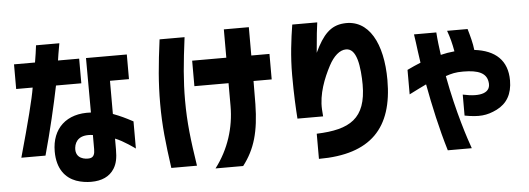

<svg xmlns="http://www.w3.org/2000/svg" viewBox="-53 -895 3160 1148"><g transform="rotate(-5 1527.5 -321.0)"><path d="M452 100C515 100 563 79 591 34C609 5 616 -28 616 -80V-145C666 -126 735 -75 735 -75V-238C686 -264 663 -275 616 -293V-492H730V-640H485L486 -313C339 -322 250 -237 250 -100C250 7 300 62 362 85C393 96 425 100 452 100ZM48 -80H193C234 -228 267 -370 292 -492H444V-640H317C319 -657 325 -691 334 -742H194C191 -716 185 -673 179 -640H53V-492H152C141 -424 106 -287 48 -80ZM374 -111C379 -154 409 -189 486 -178V-93C486 -65 480 -45 456 -41C430 -37 367 -44 374 -111Z M1199 85H1365C1438 -10 1467 -112 1470 -277L1471 -416H1580V-569H1471V-739H1321V-569H1116V-416H1321V-279C1321 -150 1281 -22 1199 85ZM903 -329C903 -196 915 -92 936 59H1090C1066 -97 1053 -203 1053 -336C1053 -453 1063 -558 1083 -713H933C913 -560 903 -456 903 -329Z M1820 -69V82C2133 82 2269 -65 2269 -352C2269 -572 2189 -724 2038 -712C1959 -706 1912 -657 1862 -551C1871 -656 1876 -696 1881 -732H1731C1717 -644 1704 -545 1704 -431C1704 -314 1709 -225 1713 -169H1867L1864 -211C1859 -303 1896 -396 1934 -468C1963 -523 2000 -556 2038 -556C2069 -556 2089 -533 2102 -490C2115 -447 2119 -382 2119 -338C2119 -134 2020 -76 1820 -69Z M2592 98H2736C2717 45 2660 -123 2619 -345C2655 -357 2678 -363 2724 -363C2818 -363 2861 -340 2870 -292C2884 -222 2817 -202 2710 -226V-100C2796 -84 2843 -88 2904 -118C2966 -149 2999 -204 2999 -286C2999 -406 2928 -471 2802 -486C2798 -526 2785 -573 2773 -614H2650C2665 -573 2675 -534 2683 -488C2629 -481 2652 -485 2600 -474C2594 -518 2588 -563 2585 -610H2451L2458 -562C2462 -532 2467 -490 2475 -438C2449 -428 2422 -415 2394 -402V-255C2436 -276 2471 -294 2497 -306C2521 -176 2552 -34 2592 98Z"/></g></svg>

Font: コーポレート・ロゴ ver3 Bold
Style: Regular
Weight: 700
Designer: [KANA_main] LOGOTYPE.JP [Source Han Sans] Ryoko NISHIZUKA 西塚涼子 (kana, bopomofo & ideographs); Paul D. Hunt (Latin, Greek
Version: Version 12.001;FEAKit 1.0